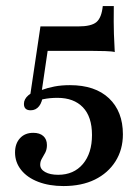

<svg xmlns="http://www.w3.org/2000/svg" viewBox="-20 -505 468 646"><path d="M193.5 121Q146 121 108.9 106.9Q71.8 92.7 51.2 66.9Q30.6 41.1 30.6 8.1Q30.6 -21.8 47.2 -39.9Q63.7 -58.1 91.9 -58.1Q113.7 -58.1 125.8 -47.2Q137.9 -36.3 137.9 -16.9Q137.9 -2.4 132.3 8.5Q126.6 19.4 121 28.6Q115.3 37.9 115.3 49.2Q115.3 64.5 131.9 73.8Q148.4 83.1 175.8 83.1Q228.2 83.1 258.9 46.8Q289.5 10.5 289.5 -50.8Q289.5 -112.1 258.9 -144Q228.2 -175.8 173.4 -175.8Q147.6 -175.8 126.2 -171.4Q104.8 -166.9 88.7 -159.7L79 -166.9L116.1 -416.1H242.7Q287.1 -416.1 304.4 -430.6Q321.8 -445.2 325.8 -484.7H362.9Q362.1 -425.8 363.3 -391.1Q364.5 -356.5 366.1 -329.8Q358.9 -332.3 333.9 -333.1Q308.9 -333.9 283.9 -333.9H140.3L121 -202.4Q140.3 -209.7 163.7 -214.1Q187.1 -218.5 215.3 -218.5Q300 -218.5 346.8 -174.2Q393.5 -129.8 393.5 -53.2Q393.5 -1.6 368.5 37.9Q343.5 77.4 299.2 99.2Q254.8 121 193.5 121ZM83.1 -133.9Q60.5 -133.9 60.5 -155.6Q60.5 -171.8 75.8 -184.7Q91.1 -197.6 116.9 -203.2L124.2 -186.3Q122.6 -162.1 111.7 -148Q100.8 -133.9 83.1 -133.9Z"/></svg>

Font: Playfair 9pt SemiBold
Style: Regular
Weight: 600
Designer: Claus Eggers Sørensen
Foundry: Claus Eggers Sørensen
Version: Version 2.001;gftools[0.9.30]